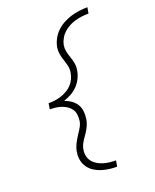

<svg xmlns="http://www.w3.org/2000/svg" viewBox="-176 -932 952 1183"><g transform="rotate(-20 300.0 -340.0)"><path d="M382 153Q355 153 329.5 149.5Q304 146 279.5 138Q255 130 234 116Q213 102 199 81.5Q185 61 180 35.5Q175 10 180 -17Q183 -40 193.5 -62Q204 -84 217 -104.5Q230 -125 243.5 -146Q257 -167 261 -189Q264 -210 262 -230Q260 -250 250 -265.5Q240 -281 224.5 -292Q209 -303 190.5 -309.5Q172 -316 152.5 -318.5Q133 -321 113 -321L119 -359Q139 -359 159.5 -361.5Q180 -364 200.5 -370.5Q221 -377 240.5 -388Q260 -399 275 -415Q290 -431 299 -450.5Q308 -470 311 -491Q315 -513 310 -534.5Q305 -556 298 -576.5Q291 -597 287 -618.5Q283 -640 286 -663Q291 -690 304 -715.5Q317 -741 338 -761.5Q359 -782 385 -796Q411 -810 437.5 -818Q464 -826 491.5 -829.5Q519 -833 546 -833L539 -794Q518 -794 496 -791.5Q474 -789 452.5 -783Q431 -777 410.5 -766.5Q390 -756 373 -740.5Q356 -725 344.5 -704.5Q333 -684 329 -663Q326 -642 330 -622Q334 -602 341 -583Q349 -561 353.5 -538Q358 -515 354 -491Q350 -465 338 -440Q326 -415 307 -395Q288 -375 263.5 -361.5Q239 -348 214 -340Q237 -332 256.5 -318.5Q276 -305 289 -285Q302 -265 305 -240Q308 -215 304 -189Q302 -174 296.5 -159Q291 -144 283.5 -130Q276 -116 266.5 -102.5Q257 -89 248 -75.5Q239 -62 232 -47Q225 -32 223 -17Q219 4 223.5 24.5Q228 45 240 60.5Q252 76 269.5 86.5Q287 97 306.5 103Q326 109 347 111.5Q368 114 389 114Z"/></g></svg>

Font: Iosevka XLt Ex Obl
Style: Regular
Weight: 200
Width: 7
Italic angle: -9°
Monospace: yes
Designer: Belleve Invis
Foundry: Belleve Invis
Version: Version 32.5.0; ttfautohint (v1.8.4)